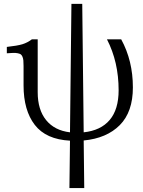

<svg xmlns="http://www.w3.org/2000/svg" viewBox="-20 -708 736 987"><path d="M663.1 -258.8Q663.1 -132.3 595.7 -64.7Q528.3 2.9 410.2 14.2L413.1 258.8H336.9L339.8 15.1Q216.8 8.8 158.9 -65.9Q101.1 -140.6 101.1 -269V-368.2Q101.1 -386.2 100.1 -397Q99.1 -407.7 95.5 -416.3Q91.8 -424.8 86.9 -428.5Q82 -432.1 71 -434.3Q60.1 -436.5 48.1 -436Q36.1 -435.5 15.1 -434.1V-466.8Q69.3 -472.7 95.5 -480.7Q121.6 -488.8 144 -505.9H173.8V-233.9Q173.8 -143.6 217.3 -90.3Q260.7 -37.1 339.8 -27.8L347.2 -688H402.8L410.2 -27.8Q498 -37.1 543.9 -91.3Q589.8 -145.5 589.8 -244.1Q589.8 -389.6 529.8 -505.9H603Q663.1 -396 663.1 -258.8Z"/></svg>

Font: LT Superior Serif
Style: Regular
Weight: 400
Designer: Daniel Lyons
Foundry: LyonsType
Version: Version 2.120;FEAKit 1.0